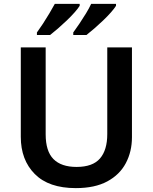

<svg xmlns="http://www.w3.org/2000/svg" viewBox="-20 -958 787 988"><path d="M659 -252Q659 -178 627.5 -118.5Q596 -59 532 -24.5Q468 10 370 10Q231 10 159 -62.5Q87 -135 87 -254V-714H215V-267Q215 -180 255 -139.5Q295 -99 374 -99Q457 -99 494.5 -142.5Q532 -186 532 -268V-714H659ZM577 -928Q569 -915 551.5 -895Q534 -875 511 -853Q488 -831 465.5 -811.5Q443 -792 425 -778H357V-791Q371 -810 388.5 -836Q406 -862 422.5 -889Q439 -916 449 -938H577ZM390 -928Q382 -915 364.5 -895Q347 -875 324 -853Q301 -831 278.5 -811.5Q256 -792 238 -778H170V-791Q184 -810 201 -836Q218 -862 234 -889Q250 -916 262 -938H390Z"/></svg>

Font: Noto Sans Cham SemiBold
Style: Regular
Weight: 600
Version: Version 2.002